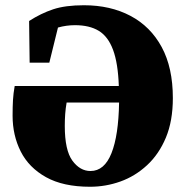

<svg xmlns="http://www.w3.org/2000/svg" viewBox="-20 -692 703 732"><path d="M323 20Q221 20 155.5 -16.5Q90 -53 59 -114.5Q28 -176 28 -251Q28 -286 29.5 -311Q31 -336 36 -364H433Q430 -451 411 -502Q392 -553 356.5 -574.5Q321 -596 266 -596Q233 -596 201 -587L168 -453H93L91 -612Q136 -641 182.5 -656.5Q229 -672 300 -672Q401 -672 477.5 -631.5Q554 -591 596.5 -512.5Q639 -434 639 -318Q639 -231 612.5 -167.5Q586 -104 540.5 -62Q495 -20 439 0Q383 20 323 20ZM325 -40Q378 -40 405 -108Q432 -176 434 -301H234Q230 -278 228.5 -256.5Q227 -235 227 -212Q227 -119 256 -79.5Q285 -40 325 -40Z"/></svg>

Font: Source Serif 4 Black
Style: Regular
Weight: 900
Designer: Frank Grießhammer
Foundry: Adobe
Version: Version 4.005;hotconv 1.1.0;makeotfexe 2.6.0